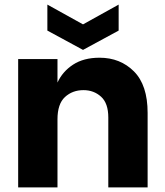

<svg xmlns="http://www.w3.org/2000/svg" viewBox="-20 -815 716 835"><path d="M59 0ZM59 0ZM622 0H451V-304Q451 -366 419.5 -394.5Q388 -423 343 -423Q295 -423 262.5 -393Q230 -363 230 -296V0H59V-558H230V-456Q252 -504 298 -534Q344 -564 413 -564Q503 -564 562.5 -504.5Q622 -445 622 -324ZM341 -598 186 -682V-795L341 -709L496 -795V-682Z"/></svg>

Font: Ulagadi Sans
Style: Bold
Weight: 700
Designer: Ninad Kale (Devanagari), Jonny Pinhorn (Latin)
Foundry: Indian Type Foundry
Version: Version 3.01;March 29, 2020;FontCreator 12.0.0.2522 64-bit; 